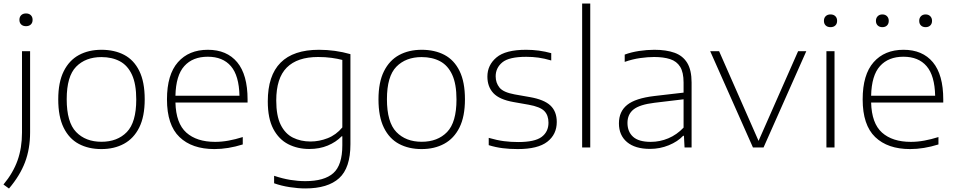

<svg xmlns="http://www.w3.org/2000/svg" viewBox="-28 -828 5368 1078"><path d="M22.5 230.5 -8.5 208Q45.5 143 70.5 72.8Q95.5 2.5 95.5 -83.5V-540.5H141V-85.5Q141 7.5 112.5 82.8Q84 158 22.5 230.5ZM118 -681Q101 -681 91 -690.5Q81 -700 81 -716.5Q81 -733 91 -742.8Q101 -752.5 118 -752.5Q135 -752.5 145 -742.8Q155 -733 155 -716.5Q155 -700 145 -690.5Q135 -681 118 -681Z M541.5 9Q469 9 414.5 -20Q360 -49 329.5 -110.8Q299 -172.5 299 -270.5Q299 -366.5 329.8 -428Q360.5 -489.5 415 -519Q469.5 -548.5 541.5 -548.5Q615 -548.5 669.5 -519.8Q724 -491 754.2 -429.5Q784.5 -368 784.5 -270.5Q784.5 -174 753.8 -112.2Q723 -50.5 668.2 -20.8Q613.5 9 541.5 9ZM541.5 -32Q631 -32 684 -86.5Q737 -141 737 -269.5Q737 -356 713 -408.2Q689 -460.5 645 -484Q601 -507.5 541.5 -507.5Q452.5 -507.5 399.5 -453.5Q346.5 -399.5 346.5 -271Q346.5 -141.5 399.5 -86.8Q452.5 -32 541.5 -32Z M1176 9Q1050 9 979.8 -58.5Q909.5 -126 909.5 -270Q909.5 -409 971 -478.8Q1032.5 -548.5 1139 -548.5Q1245.5 -548.5 1303.8 -478.5Q1362 -408.5 1362 -269.5V-252.5H957Q960 -135.5 1018.2 -83.5Q1076.5 -31.5 1180 -31.5Q1217 -31.5 1255.2 -38.5Q1293.5 -45.5 1335 -58.5V-17Q1252 9 1176 9ZM1138.5 -509.5Q1054 -509.5 1006.8 -457Q959.5 -404.5 957 -290.5H1316.5Q1314 -403.5 1268.5 -456.5Q1223 -509.5 1138.5 -509.5Z M1686 230Q1647 230 1599.2 222.8Q1551.5 215.5 1511 201V159Q1559 175 1602 182Q1645 189 1686 189Q1793 189 1843.5 144Q1894 99 1894 -12.5V-63H1890.5Q1858.5 -30 1812.2 -10.8Q1766 8.5 1708.5 8.5Q1643 8.5 1590.2 -18.5Q1537.5 -45.5 1506.5 -104.2Q1475.5 -163 1475.5 -259Q1475.5 -548.5 1763 -548.5Q1853.5 -548.5 1939.5 -524V-18Q1939.5 115 1876 172.5Q1812.5 230 1686 230ZM1715.5 -33.5Q1764 -33.5 1811.5 -52Q1859 -70.5 1894 -112.5V-491.5Q1867.5 -498.5 1833.2 -503.2Q1799 -508 1758 -508Q1641.5 -508 1582.2 -448.8Q1523 -389.5 1523 -264Q1523 -178 1548 -127.5Q1573 -77 1616.8 -55.2Q1660.5 -33.5 1715.5 -33.5Z M2339.5 9Q2267 9 2212.5 -20Q2158 -49 2127.5 -110.8Q2097 -172.5 2097 -270.5Q2097 -366.5 2127.8 -428Q2158.5 -489.5 2213 -519Q2267.5 -548.5 2339.5 -548.5Q2413 -548.5 2467.5 -519.8Q2522 -491 2552.2 -429.5Q2582.5 -368 2582.5 -270.5Q2582.5 -174 2551.8 -112.2Q2521 -50.5 2466.2 -20.8Q2411.5 9 2339.5 9ZM2339.5 -32Q2429 -32 2482 -86.5Q2535 -141 2535 -269.5Q2535 -356 2511 -408.2Q2487 -460.5 2443 -484Q2399 -507.5 2339.5 -507.5Q2250.5 -507.5 2197.5 -453.5Q2144.5 -399.5 2144.5 -271Q2144.5 -141.5 2197.5 -86.8Q2250.5 -32 2339.5 -32Z M2879 9Q2833.5 9 2794 4Q2754.5 -1 2716 -13V-54Q2762.5 -40.5 2801.2 -35.5Q2840 -30.5 2881.5 -30.5Q2974.5 -30.5 3013 -59.2Q3051.5 -88 3051.5 -139Q3051.5 -181 3028 -204.8Q3004.5 -228.5 2940.5 -240L2855.5 -255Q2776 -269 2742.2 -305Q2708.5 -341 2708.5 -398Q2708.5 -462.5 2759.5 -505.5Q2810.5 -548.5 2926 -548.5Q2999 -548.5 3067 -529.5V-488.5Q3027.5 -500 2995 -504.5Q2962.5 -509 2926.5 -509Q2830 -509 2792.5 -478Q2755 -447 2755 -399.5Q2755 -363 2776.5 -336.2Q2798 -309.5 2861.5 -298L2946.5 -283Q3027 -269 3062.5 -235.5Q3098 -202 3098 -143Q3098 -73.5 3045 -32.2Q2992 9 2879 9Z M3240.5 0V-808H3286V0Z M3621.5 8Q3538 8 3492.5 -30.2Q3447 -68.5 3447 -135.5Q3447 -202 3493.5 -239.2Q3540 -276.5 3646.5 -289L3810 -308V-364.5Q3810 -422 3790.8 -453Q3771.5 -484 3734.5 -496Q3697.5 -508 3644.5 -508Q3609.5 -508 3566.5 -502Q3523.5 -496 3479.5 -480.5V-521.5Q3515.5 -535 3560 -541.8Q3604.5 -548.5 3646 -548.5Q3712.5 -548.5 3759.2 -531.8Q3806 -515 3830.5 -474.8Q3855 -434.5 3855 -364.5V0H3815.5L3812 -65.5H3807.5Q3777 -33 3727 -12.5Q3677 8 3621.5 8ZM3495 -138Q3495 -88.5 3526.5 -60Q3558 -31.5 3625.5 -31.5Q3677 -31.5 3724.5 -51.5Q3772 -71.5 3810 -111.5V-270.5L3647 -251Q3564 -241 3529.5 -213.8Q3495 -186.5 3495 -138Z M4199.5 0 3959.5 -540.5H4009.5L4231 -37L4453 -540.5H4499L4259 0Z M4612 0V-540.5H4657.5V0ZM4635 -675.5Q4618 -675.5 4608 -685Q4598 -694.5 4598 -711Q4598 -727.5 4608 -737.2Q4618 -747 4635 -747Q4652 -747 4662 -737.2Q4672 -727.5 4672 -711Q4672 -694.5 4662 -685Q4652 -675.5 4635 -675.5Z M5082 9Q4956 9 4885.8 -58.5Q4815.5 -126 4815.5 -270Q4815.5 -409 4877 -478.8Q4938.5 -548.5 5045 -548.5Q5151.5 -548.5 5209.8 -478.5Q5268 -408.5 5268 -269.5V-252.5H4863Q4866 -135.5 4924.2 -83.5Q4982.5 -31.5 5086 -31.5Q5123 -31.5 5161.2 -38.5Q5199.5 -45.5 5241 -58.5V-17Q5158 9 5082 9ZM5044.5 -509.5Q4960 -509.5 4912.8 -457Q4865.5 -404.5 4863 -290.5H5222.5Q5220 -403.5 5174.5 -456.5Q5129 -509.5 5044.5 -509.5ZM5169 -675.5Q5152.5 -675.5 5142.8 -685Q5133 -694.5 5133 -711Q5133 -727 5142.8 -737Q5152.5 -747 5169 -747Q5185 -747 5195 -737Q5205 -727 5205 -711Q5205 -694.5 5195 -685Q5185 -675.5 5169 -675.5ZM4926 -675.5Q4910 -675.5 4900 -685Q4890 -694.5 4890 -711Q4890 -727 4900 -737Q4910 -747 4926 -747Q4942.5 -747 4952.2 -737Q4962 -727 4962 -711Q4962 -694.5 4952.2 -685Q4942.5 -675.5 4926 -675.5Z"/></svg>

Font: Encode Sans Expanded ExtraLight
Style: Regular
Weight: 200
Width: 7
Designer: Multiple Designers
Foundry: Impallari Type
Version: Version 3.000; ttfautohint (v1.8.3) -l 8 -r 50 -G 200 -x 14 